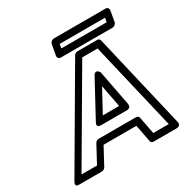

<svg xmlns="http://www.w3.org/2000/svg" viewBox="-200 -1058 1224 1256"><g transform="rotate(-30 412.0 -430.5)"><path d="M583 -171H301C291 -171 279 -165 274 -155L204 -25H87L474 -686H590L746 -25H629L604 -155C602 -165 593 -171 583 -171ZM557 -121 582 9C584 19 593 25 603 25H774C815 25 803 -10 803 -10L636 -721C634 -730 626 -736 616 -736H466C457 -736 446 -730 440 -720L24 -9C2 29 41 25 41 25H212C222 25 234 19 239 9L309 -121ZM357 -240H552C552 -240 588 -237 581 -274L530 -540C530 -540 507 -584 483 -540L339 -274C339 -274 318 -240 357 -240ZM401 -290 492 -458 524 -290ZM727 -805H385L390 -836H733ZM744 -755C755 -755 770 -765 773 -780L787 -861C789 -872 782 -886 767 -886H374C363 -886 348 -876 345 -861L330 -780C328 -769 336 -755 351 -755Z"/></g></svg>

Font: Asimov
Style: WidOuIt
Weight: 500
Designer: Google
Version: Version 2.000980; 2014